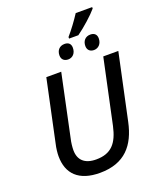

<svg xmlns="http://www.w3.org/2000/svg" viewBox="-186 -1161 1064 1283"><g transform="rotate(-20 346.0 -519.5)"><path d="M411 -915V-904H477C528 -940 597 -1002 628 -1039V-1049H511C482 -1004 445 -954 411 -915ZM359 -775C390 -775 414 -799 414 -838C414 -866 398 -881 370 -881C333 -881 312 -855 312 -820C312 -790 332 -775 359 -775ZM542 -775C573 -775 598 -799 598 -838C598 -866 581 -881 553 -881C517 -881 496 -855 496 -820C496 -790 516 -775 542 -775ZM299 10C477 10 559 -91 592 -246L692 -714H585L487 -255C462 -142 415 -83 306 -83C224 -83 183 -124 183 -193C183 -213 186 -246 193 -274L286 -714H180L87 -277C79 -244 76 -211 76 -189C76 -64 150 10 299 10Z"/></g></svg>

Font: Noto Sans Medium
Style: Italic
Weight: 500
Italic angle: -12°
Designer: Monotype Design Team
Foundry: Monotype Imaging Inc.
Version: Version 2.013